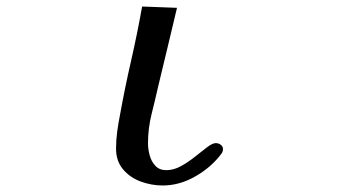

<svg xmlns="http://www.w3.org/2000/svg" viewBox="-20 -565 1040 589"><path d="M664 -108Q664 -100 660 -94.5Q656 -89 651 -83Q620 -46 574 -21Q528 4 479 4Q445 4 412 -8Q379 -20 357.5 -45.5Q336 -71 336 -109Q336 -135 339.5 -161Q343 -187 348 -212Q363 -295 382 -378Q401 -461 416 -545L523 -541Q509 -481 494.5 -421.5Q480 -362 466 -303Q456 -259 445 -215Q434 -171 434 -125Q434 -108 439 -89Q444 -70 456.5 -56.5Q469 -43 490 -43Q513 -43 535.5 -55.5Q558 -68 578.5 -84.5Q599 -101 615.5 -113.5Q632 -126 642 -126Q650 -126 657 -121Q664 -116 664 -108Z"/></svg>

Font: Kaisei HarunoUmi Medium
Style: Regular
Weight: 500
Designer: Font-Kai, 金井和夫
Foundry: KAZUO KANAI
Version: Version 5.003